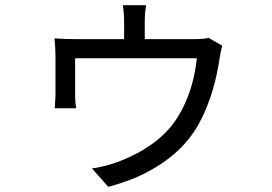

<svg xmlns="http://www.w3.org/2000/svg" viewBox="-20 -641 1040 735"><path d="M778.3 -496.1 831.1 -465.8Q824.2 -444.3 820.3 -415Q801.8 -290 752.9 -189.5Q746.1 -175.8 740.2 -165Q667 -34.2 499 39.1Q449.2 59.6 394.5 74.2L332 3.9Q376 -2 426.8 -19.5Q588.9 -80.1 658.2 -189.5Q717.8 -284.2 732.4 -408.2Q733.4 -414.1 733.4 -418H267.6V-275.4Q267.6 -250 271.5 -226.6H189.5Q192.4 -267.6 192.4 -279.3V-423.8Q192.4 -459 188.5 -494.1Q224.6 -491.2 272.5 -491.2H455.1V-561.5Q455.1 -590.8 450.2 -621.1H539.1Q534.2 -589.8 534.2 -561.5V-491.2H721.7Q761.7 -491.2 778.3 -496.1Z"/></svg>

Font: Taipei Sans TC Beta
Style: Regular
Weight: 400
Designer: JT Foundry
Foundry: JT Foundry
Version: Version 1.000